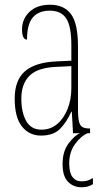

<svg xmlns="http://www.w3.org/2000/svg" viewBox="-20 -562 440 810"><path d="M153 10Q103 10 72.5 -28.5Q42 -67 42 -146Q42 -224 85.5 -261.5Q129 -299 218 -303L281 -306V-371Q281 -451 259.5 -484Q238 -517 190 -517Q143 -517 118.5 -488.5Q94 -460 94 -395Q73 -395 73 -438Q73 -482 104.5 -512Q136 -542 191 -542Q250 -542 279.5 -502.5Q309 -463 309 -366V-103Q309 -66 313.5 -48.5Q318 -31 328.5 -25.5Q339 -20 358 -20H360V0H288L283 -91H281Q262 -48 234 -19Q206 10 153 10ZM155 -15Q193 -15 221 -38.5Q249 -62 265 -102Q281 -142 281 -191V-283L219 -280Q139 -277 104.5 -242.5Q70 -208 70 -146Q70 -88 90.5 -51.5Q111 -15 155 -15ZM323 228Q290 228 267 205Q244 182 244 130Q244 77 269 43.5Q294 10 317 0H350Q321 12 296.5 46Q272 80 272 127Q272 167 286 185Q300 203 324 203Q338 203 348.5 200Q359 197 372 189V215Q360 222 349.5 225Q339 228 323 228Z"/></svg>

Font: Noto Serif Thai ExtraCondensed Thin
Style: Regular
Weight: 100
Width: 2
Designer: Monotype Design Team
Foundry: Monotype Imaging Inc.
Version: Version 2.001; ttfautohint (v1.8.4.7-5d5b)